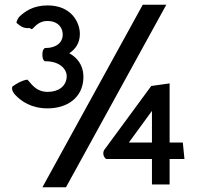

<svg xmlns="http://www.w3.org/2000/svg" viewBox="-20 -759 836 815"><path d="M182 -736C120 -736 85 -710 61 -687C53 -676 50 -667 50 -662C64 -651 77 -637 105 -640L115 -635C124 -639 140 -670 182 -670C218 -670 243 -650 246 -618C249 -580 221 -555 170 -555C162 -549 160 -541 160 -527C160 -514 162 -505 170 -499C238 -500 266 -461 263 -431C260 -393 229 -369 182 -369C128 -369 108 -412 96 -421C74 -418 53 -406 33 -392C29 -385 31 -371 44 -357C70 -329 113 -299 182 -299C265 -299 331 -344 334 -427V-439C332 -484 307 -515 274 -533C300 -550 319 -576 319 -615C319 -663 284 -736 182 -736ZM763 -84 756 -154H700V-405L622 -394L422 -122C414 -107 421 -90 431 -84H625V24H700V-84ZM624 -287H625V-154H527ZM260 36 686 -739H586L160 36Z"/></svg>

Font: Bluebird
Style: Regular
Weight: 400
Designer: Jasper
Foundry: Cannot Into Space Fonts
Version: Version 0.98